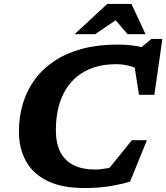

<svg xmlns="http://www.w3.org/2000/svg" viewBox="-20 -936 840 969"><path d="M593 -105 496.5 -44 645.5 -228.5H721.5L636.5 -19.5Q590 -5.5 533 3.8Q476 13 406 13Q292.5 13 219.2 -23Q146 -59 110.8 -123.2Q75.5 -187.5 75.5 -272Q75.5 -348 95.8 -414.5Q116 -481 156.2 -535.5Q196.5 -590 256.2 -629.2Q316 -668.5 395.2 -689.8Q474.5 -711 572.5 -711Q609 -711 640.8 -707.5Q672.5 -704 701.5 -697Q730.5 -690 757.5 -679.5L667 -675L744 -739.5H799.5L759 -457.5H681.5L651 -651.5L693 -575Q667 -594 635 -603Q603 -612 564.5 -612Q505 -612 456.8 -596.5Q408.5 -581 372 -552.2Q335.5 -523.5 311 -482.5Q286.5 -441.5 274.2 -390.8Q262 -340 262 -280Q262 -212 285.2 -167.8Q308.5 -123.5 352.5 -102Q396.5 -80.5 458.5 -80.5Q486.5 -80.5 522 -87Q557.5 -93.5 593 -105ZM356.5 -763.5 521 -916H643.5L714.5 -763.5H624L552 -847.5H584L460.5 -763.5Z"/></svg>

Font: Newsreader 9pt
Style: Bold Italic
Weight: 700
Italic angle: -17°
Designer: Hugues Gentile
Foundry: Production Type
Version: Version 1.003